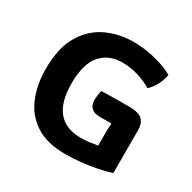

<svg xmlns="http://www.w3.org/2000/svg" viewBox="-133 -694 839 840"><g transform="rotate(30 287.0 -274.5)"><path d="M296.5 -304.5Q331.5 -306 365.2 -306.2Q399 -306.5 434 -306.5Q485 -306.5 503.2 -288.5Q521.5 -270.5 521.5 -236.5V-20Q494.5 -11 456.5 -3.2Q418.5 4.5 377 9Q335.5 13.5 299 13.5Q203 13.5 145.8 -24.8Q88.5 -63 63 -127Q37.5 -191 37.5 -267.5Q37.5 -374 76 -438.5Q114.5 -503 177 -532.2Q239.5 -561.5 311.5 -561.5Q367.5 -561.5 421.2 -548.2Q475 -535 515.5 -512.5Q512 -486 497.2 -458.5Q482.5 -431 465 -416.5Q430 -437 391.8 -448Q353.5 -459 315 -459Q247 -459 207 -413.5Q167 -368 167 -268.5Q167 -82 321 -82Q343.5 -82 364.5 -84.8Q385.5 -87.5 404 -91V-153.5Q404 -179 406 -203.5Q390.5 -203.5 375.5 -203.5Q360.5 -203.5 347 -203.5Q290 -203.5 290 -257Q290 -267.5 292 -282Q294 -296.5 296.5 -304.5Z"/></g></svg>

Font: Signika Negative SC SemiBold
Style: Regular
Weight: 600
Designer: Anna Giedryś
Foundry: Anna Giedryś
Version: Version 2.000; ttfautohint (v1.8.3) -l 8 -r 50 -G 200 -x 9 -